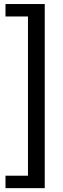

<svg xmlns="http://www.w3.org/2000/svg" viewBox="-20 -745 318 972"><path d="M7.8 207.5V144.5H121.6V-661.6H7.8V-724.6H206.5V207.5Z"/></svg>

Font: Arial
Style: Regular
Weight: 400
Designer: Steve Matteson
Foundry: Ascender Corporation
Version: Version 2.00.3